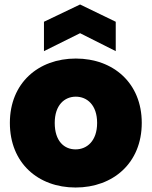

<svg xmlns="http://www.w3.org/2000/svg" viewBox="-20 -829 676 856"><path d="M496 -732 337 -809 176 -732V-601L337 -681L496 -601ZM317 7C484 7 612 -102 612 -281C612 -459 485 -568 318 -568C151 -568 24 -459 24 -281C24 -102 150 7 317 7ZM317 -163C266 -163 224 -200 224 -281C224 -361 268 -398 318 -398C368 -398 413 -361 413 -281C413 -200 367 -163 317 -163Z"/></svg>

Font: Poppins STUK1
Style: Regular
Weight: 400
Designer: Jonny Pinhorn (original), Sammy Jo Hughes (modified version)
Foundry: Type Mafia
Version: Version 1.002;hotconv 1.0.109;makeotfexe 2.5.65596